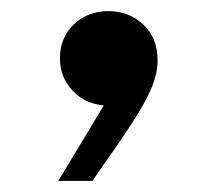

<svg xmlns="http://www.w3.org/2000/svg" viewBox="-20 -181 386 346"><path d="M85 145 167 9Q133 6 110.5 -18Q88 -42 88 -76Q88 -113 113 -137Q138 -161 175 -161Q212 -161 238 -137Q264 -113 264 -72Q264 -49 253 -22.5Q242 4 217.5 41.5Q193 79 154 134L147 145Z"/></svg>

Font: Be Vietnam Pro
Style: Bold
Weight: 700
Designer: Lam Bao, Tony Le, Vietanh Nguyen
Foundry: Yellow Type Foundry
Version: Version 1.002; ttfautohint (v1.8.3)